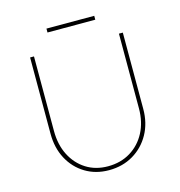

<svg xmlns="http://www.w3.org/2000/svg" viewBox="-120 -936 984 1048"><g transform="rotate(-15 372.0 -411.5)"><path d="M110 -269V-700H132V-278Q132 -201 162 -142Q192 -83 245 -49.5Q298 -16 368 -16Q440 -16 495 -49.5Q550 -83 581 -142Q612 -201 612 -278V-700H634V-269Q634 -189 599.5 -127Q565 -65 505 -29.5Q445 6 368 6Q293 6 234.5 -29.5Q176 -65 143 -127Q110 -189 110 -269ZM237 -807V-829H507V-807Z"/></g></svg>

Font: Mach Thin
Style: Regular
Weight: 250
Version: Version 1.002